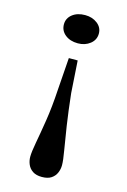

<svg xmlns="http://www.w3.org/2000/svg" viewBox="-118 -769 582 881"><g transform="rotate(15 173.0 -328.5)"><path d="M194 -503 204 -350Q213 -267 223 -200.5Q233 -134 241 -88.5Q249 -43 249 -20Q249 -1 241.5 16.5Q234 34 217.5 45Q201 56 173 56Q146 56 129.5 45Q113 34 105.5 16.5Q98 -1 98 -20Q98 -43 106.5 -88.5Q115 -134 125.5 -200Q136 -266 141 -350L152 -503ZM174 -579Q137 -579 113.5 -598Q90 -617 90 -647Q90 -676 113.5 -694.5Q137 -713 174 -713Q208 -713 232 -694.5Q256 -676 256 -647Q256 -617 232 -598Q208 -579 174 -579Z"/></g></svg>

Font: BioRhyme
Style: Regular
Weight: 400
Designer: Aoife Mooney
Foundry: Aoife Mooney Type
Version: Version 1.600;gftools[0.9.33]